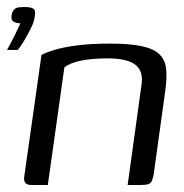

<svg xmlns="http://www.w3.org/2000/svg" viewBox="-21 -526 524 546"><path d="M-1 -384Q10 -404 21 -426Q32 -448 37 -460Q36 -460 34.5 -460Q33 -460 31 -460Q23 -461 16.5 -465Q10 -469 12 -483Q14 -493 19 -498.5Q24 -504 32 -505Q40 -506 50 -506Q66 -506 73.5 -501.5Q81 -497 78 -481Q77 -466 67 -446Q57 -426 46.5 -408.5Q36 -391 29 -384ZM68 0Q44 0 48 -24L97 -370Q113 -378 137 -385Q161 -392 199 -397Q237 -402 292 -402Q349 -402 383 -394.5Q417 -387 433 -371Q449 -355 451.5 -329.5Q454 -304 449 -268L416 -30Q414 -19 411 -12Q408 -5 401 -2.5Q394 0 381 0H342L381 -282Q388 -322 365 -341Q342 -360 285 -360Q241 -360 209 -353.5Q177 -347 162 -334L115 0Z"/></svg>

Font: Genos
Style: Italic
Weight: 400
Italic angle: -8°
Version: Version 1.010